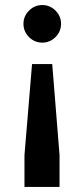

<svg xmlns="http://www.w3.org/2000/svg" viewBox="-20 -733 334 761"><path d="M216 8H77V-118L107 -479H187L216 -118ZM147.5 -564Q117 -564 95 -586Q73 -608 73 -638.5Q73 -669 95 -691Q117 -713 147.5 -713Q178 -713 200 -691Q222 -669 222 -638.5Q222 -608 200 -586Q178 -564 147.5 -564Z"/></svg>

Font: Myanmar Khyay
Style: Regular
Weight: 400
Designer: Danh Hong
Foundry: Google Inc.
Version: Version 1.10 March 4, 2015